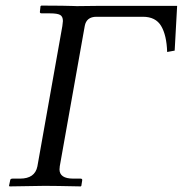

<svg xmlns="http://www.w3.org/2000/svg" viewBox="-20 -665 654 687"><path d="M254.9 -643.1 333 -644H613.8L605 -483.9L578.1 -479Q576.2 -539.1 556.6 -572Q537.1 -605 491.2 -605H325.2Q289.1 -605 283.2 -571.8L193.8 -69.8Q193.8 -67.9 193.4 -64Q192.9 -60.1 192.9 -59.1Q192.9 -25.9 242.2 -25.9H268.1Q275.9 -25.9 273.9 -18.1L271 0L269 2Q176.3 0 140.1 0L14.2 2L12.2 0L16.1 -18.1Q16.1 -25.9 24.9 -25.9H51.8Q105 -25.9 113.8 -69.8L203.1 -571.8Q205.1 -585.9 205.1 -589.8Q205.1 -606 195.1 -611.6Q185.1 -617.2 159.2 -617.2H128.9Q121.1 -617.2 123 -625L125 -643.1L127.9 -645Q171.9 -645 201.4 -644.5Q231 -644 241 -643.6Q251 -643.1 254.9 -643.1Z"/></svg>

Font: Linux Libertine
Style: Italic
Weight: 400
Italic angle: -12°
Designer: Philipp H. Poll
Foundry: Philipp H. Poll
Version: Version 5.1.6 ; ttfautohint (v0.9)